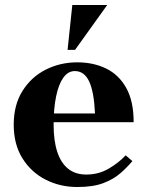

<svg xmlns="http://www.w3.org/2000/svg" viewBox="-20 -740 584 770"><path d="M326 -40Q376 -40 416.5 -64Q457 -88 484 -117L511 -94Q490 -69 462.5 -45Q435 -21 394 -5.5Q353 10 290 10Q221 10 163 -19.5Q105 -49 70 -105Q35 -161 35 -240Q35 -319 70 -375Q105 -431 163 -460.5Q221 -490 290 -490Q355 -490 406 -465Q457 -440 486.5 -387Q516 -334 516 -250H160V-285H361Q357 -372 337.5 -413.5Q318 -455 280 -455Q253 -455 234 -428.5Q215 -402 205 -353.5Q195 -305 195 -240Q195 -176 209.5 -131.5Q224 -87 253 -63.5Q282 -40 326 -40ZM251 -540 270 -720H410L281 -540Z"/></svg>

Font: Brygada 1918
Style: Regular
Weight: 400
Designer: Mateusz Machalski | Borys Kosmynka | Przemek Hoffer
Foundry: NIEPODLEGLA 2018
Version: Version 3.006